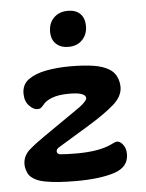

<svg xmlns="http://www.w3.org/2000/svg" viewBox="-48 -648 530 699"><g transform="rotate(-5 217.0 -299.0)"><path d="M217 -478Q189 -478 172 -494Q155 -510 155 -539Q155 -570 174.5 -589.5Q194 -609 226 -609Q255 -609 271 -593Q287 -577 287 -548Q287 -518 268 -498Q249 -478 217 -478ZM203 11Q168 11 140 9Q112 7 91 3Q69 -1 55.5 -8Q42 -15 34 -24Q28 -31 24 -43Q20 -55 20 -65Q20 -97 45.5 -119Q71 -141 105 -164L238 -256Q265 -277 265 -286Q265 -308 205 -308Q165 -308 141 -298.5Q117 -289 108 -276Q102 -269 97.5 -265.5Q93 -262 85 -262Q70 -262 54.5 -278.5Q39 -295 39 -323Q39 -356 64 -374Q89 -392 129.5 -399.5Q170 -407 216 -407Q266 -407 301.5 -401.5Q337 -396 359 -382Q376 -372 384.5 -354Q393 -336 393 -316Q393 -282 358.5 -252Q324 -222 263 -185L151 -117Q141 -111 141 -103Q141 -92 155 -91Q165 -90 180 -89.5Q195 -89 213 -89Q294 -89 339 -110Q356 -119 363 -119Q374 -119 384.5 -105.5Q395 -92 395 -71Q395 -23 342 -6Q289 11 203 11Z"/></g></svg>

Font: Akaya Telivigala
Style: Regular
Weight: 400
Designer: Vaishnavi Murthy Yerkadithaya, Juan Luis Blanco Aristondo
Version: Version 1.002; ttfautohint (v1.8.3)